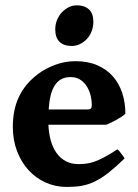

<svg xmlns="http://www.w3.org/2000/svg" viewBox="-20 -704 531 738"><path d="M252 -407.7Q230 -407.7 214.8 -399.2Q199.7 -390.6 189.7 -374.5Q179.7 -358.4 174.3 -335.4Q168.9 -312.5 167 -283.2H314.5Q325.7 -283.2 329.3 -286.9Q333 -290.5 333 -300.8Q333 -315.9 328.9 -334.5Q324.7 -353 315.2 -369.4Q305.7 -385.7 290 -396.7Q274.4 -407.7 252 -407.7ZM461.9 -267.1Q457.5 -262.2 448.5 -256.1Q439.5 -250 428.7 -244.1Q418 -238.3 407.2 -232.9Q396.5 -227.5 388.7 -224.6H166Q167.5 -190.9 175.5 -162.8Q183.6 -134.8 198 -115Q212.4 -95.2 233.4 -84.2Q254.4 -73.2 281.2 -73.2Q296.4 -73.2 311 -75Q325.7 -76.7 342.5 -82.5Q359.4 -88.4 380.6 -99.6Q401.9 -110.8 431.2 -129.9Q434.1 -128.4 438.5 -123.3Q442.9 -118.2 447 -112.5Q451.2 -106.9 454.6 -102.1Q458 -97.2 459 -95.2Q424.3 -61.5 397 -40Q369.6 -18.6 344.2 -6.3Q318.8 5.9 293.2 10.3Q267.6 14.6 236.8 14.6Q193.8 14.6 156 -2.2Q118.2 -19 90.1 -49.6Q62 -80.1 45.7 -122.6Q29.3 -165 29.3 -216.8Q29.3 -283.2 53.5 -333.3Q77.6 -383.3 127.4 -420.4Q154.8 -440.9 192.1 -454.8Q229.5 -468.8 270.5 -468.8Q318.4 -468.8 354.2 -453.1Q390.1 -437.5 414.1 -410.2Q438 -382.8 450 -345.9Q461.9 -309.1 461.9 -267.1ZM338.9 -620.1Q338.9 -601.1 332.3 -584Q325.7 -566.9 314.2 -554.4Q302.7 -542 287.6 -534.7Q272.5 -527.3 255.9 -527.3Q225.1 -527.3 208.7 -543.5Q192.4 -559.6 192.4 -590.8Q192.4 -610.4 199.2 -627.2Q206.1 -644 217.8 -656.5Q229.5 -668.9 244.4 -676.3Q259.3 -683.6 275.4 -683.6Q304.7 -683.6 321.8 -668Q338.9 -652.3 338.9 -620.1Z"/></svg>

Font: Gentium Book Basic
Style: Bold
Weight: 700
Designer: J. Victor Gaultney and Annie Olsen
Foundry: SIL International
Version: Version 1.102; 2013; Maintenance release